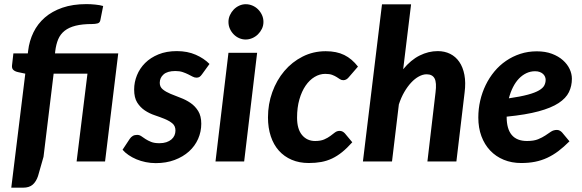

<svg xmlns="http://www.w3.org/2000/svg" viewBox="-20 -766 2762 911"><path d="M541 -512.5 478.5 0H343.5L395 -416.5H234.5L186.5 -22L160.5 69Q152 95 135.5 109.8Q119 124.5 89.5 124.5H33.5L100 -416.5L67 -423.5Q52 -426.5 43.8 -433.8Q35.5 -441 37 -455.5L43.5 -512.5H112L113.5 -525Q119 -572 138.8 -612.5Q158.5 -653 192.8 -682.8Q227 -712.5 276.2 -729.5Q325.5 -746.5 390 -746.5Q410.5 -746.5 432.5 -744.2Q454.5 -742 469.5 -737.5L456 -669.5Q453.5 -657.5 442.2 -654.8Q431 -652 417 -652Q370.5 -652 338.8 -644Q307 -636 286.8 -620Q266.5 -604 256.2 -579.8Q246 -555.5 242 -522.5L241 -512.5Z M938.5 -413.5Q932.5 -405 926.8 -401.2Q921 -397.5 912.5 -397.5Q903 -397.5 893.8 -402.5Q884.5 -407.5 873 -413.2Q861.5 -419 846.8 -424Q832 -429 812 -429Q774.5 -429 756.2 -413Q738 -397 738 -373Q738 -353.5 752.5 -341.8Q767 -330 789 -320.8Q811 -311.5 836.5 -302Q862 -292.5 884 -277.5Q906 -262.5 920.5 -239Q935 -215.5 935 -179Q935 -141 920 -107Q905 -73 876.8 -47.5Q848.5 -22 808.5 -7Q768.5 8 719 8Q694.5 8 671.2 3.2Q648 -1.5 627.2 -10.2Q606.5 -19 589.8 -30.5Q573 -42 561.5 -55.5L595.5 -107Q601.5 -116 610 -121Q618.5 -126 630.5 -126Q641.5 -126 650.5 -119.8Q659.5 -113.5 670.5 -106.2Q681.5 -99 696.8 -92.8Q712 -86.5 736.5 -86.5Q755 -86.5 769.2 -91.2Q783.5 -96 793.2 -104.2Q803 -112.5 807.8 -123.5Q812.5 -134.5 812.5 -146.5Q812.5 -168.5 798 -180.5Q783.5 -192.5 761.8 -201.5Q740 -210.5 714.5 -219Q689 -227.5 667.2 -242Q645.5 -256.5 631 -279.5Q616.5 -302.5 616.5 -341Q616.5 -376 629.8 -408.8Q643 -441.5 668.5 -467Q694 -492.5 731.8 -508Q769.5 -523.5 819 -523.5Q869.5 -523.5 908.8 -506.2Q948 -489 974 -462.5Z M1200 -515.5 1138.5 0H1002.5L1064 -515.5ZM1230 -662Q1230 -644.5 1222.8 -629.5Q1215.5 -614.5 1203.8 -603Q1192 -591.5 1176.8 -585Q1161.5 -578.5 1145.5 -578.5Q1129.5 -578.5 1114.8 -585Q1100 -591.5 1088.8 -603Q1077.5 -614.5 1070.8 -629.5Q1064 -644.5 1064 -662Q1064 -679 1071 -694.2Q1078 -709.5 1089.2 -721Q1100.5 -732.5 1115.2 -739.2Q1130 -746 1146 -746Q1162.5 -746 1177.8 -739.5Q1193 -733 1204.5 -721.5Q1216 -710 1223 -694.8Q1230 -679.5 1230 -662Z M1651.5 -91Q1626.5 -63 1603.2 -44.2Q1580 -25.5 1555.8 -14Q1531.5 -2.5 1504.5 2.5Q1477.5 7.5 1445 7.5Q1400 7.5 1364.2 -7.8Q1328.5 -23 1303.2 -51.2Q1278 -79.5 1264.8 -119.5Q1251.5 -159.5 1251.5 -209Q1251.5 -272 1272 -328.8Q1292.5 -385.5 1329 -428.8Q1365.5 -472 1415.8 -497.5Q1466 -523 1525.5 -523Q1577 -523 1613.5 -505Q1650 -487 1678.5 -450L1634 -398.5Q1629.5 -393 1623 -389.2Q1616.5 -385.5 1609 -385.5Q1600 -385.5 1593 -390.2Q1586 -395 1577.2 -400.5Q1568.5 -406 1556 -410.8Q1543.5 -415.5 1523 -415.5Q1497 -415.5 1472.8 -401Q1448.5 -386.5 1430 -359.5Q1411.5 -332.5 1400.5 -294.2Q1389.5 -256 1389.5 -208Q1389.5 -153.5 1413.2 -125.2Q1437 -97 1475 -97Q1501.5 -97 1518.5 -104.5Q1535.5 -112 1547.5 -121Q1559.5 -130 1569.2 -137.5Q1579 -145 1592 -145Q1599 -145 1605.2 -141.8Q1611.5 -138.5 1616.5 -133L1651.5 -91Z M1702 0 1792.5 -745.5H1930.5L1893 -437.5Q1929 -481.5 1971 -502.5Q2013 -523.5 2057 -523.5Q2089.5 -523.5 2115.8 -510.5Q2142 -497.5 2159.2 -472.5Q2176.5 -447.5 2183.5 -411Q2190.5 -374.5 2184.5 -327.5L2145.5 0H2008L2046.5 -327.5Q2052.5 -374 2042 -393.8Q2031.5 -413.5 2004 -413.5Q1986.5 -413.5 1967.5 -403.2Q1948.5 -393 1931 -374.2Q1913.5 -355.5 1898.2 -329.2Q1883 -303 1872.5 -270.5L1840 0Z M2693.5 -392.5Q2693.5 -358 2679.5 -329Q2665.5 -300 2630.5 -277Q2595.5 -254 2535.5 -237.8Q2475.5 -221.5 2384 -212.5V-211.5Q2384 -97 2480.5 -97Q2512.5 -97 2532.8 -105.2Q2553 -113.5 2567.5 -123.2Q2582 -133 2594.2 -141.2Q2606.5 -149.5 2622.5 -149.5Q2629.5 -149.5 2635.8 -146.2Q2642 -143 2647 -137.5L2682 -95.5Q2655 -68.5 2629.5 -49.2Q2604 -30 2576.5 -17.2Q2549 -4.5 2519 1.5Q2489 7.5 2453 7.5Q2407.5 7.5 2370 -8Q2332.5 -23.5 2305.8 -51.8Q2279 -80 2264.2 -119.8Q2249.5 -159.5 2249.5 -208.5Q2249.5 -249.5 2258.5 -288.5Q2267.5 -327.5 2284.5 -362.5Q2301.5 -397.5 2325.8 -426.8Q2350 -456 2381 -477.2Q2412 -498.5 2448.8 -510.5Q2485.5 -522.5 2527 -522.5Q2567.5 -522.5 2598.8 -510.8Q2630 -499 2651 -480.2Q2672 -461.5 2682.8 -438.5Q2693.5 -415.5 2693.5 -392.5ZM2519 -428Q2497 -428 2477.5 -418.8Q2458 -409.5 2442 -392.8Q2426 -376 2414 -352.2Q2402 -328.5 2394.5 -299.5Q2450 -307.5 2484.2 -316.8Q2518.5 -326 2537.2 -337Q2556 -348 2562.5 -360.5Q2569 -373 2569 -387.5Q2569 -394.5 2566 -401.8Q2563 -409 2557 -414.8Q2551 -420.5 2541.5 -424.2Q2532 -428 2519 -428Z"/></svg>

Font: Lato Heavy
Style: Italic
Weight: 800
Italic angle: -7°
Designer: Lukasz Dziedzic
Foundry: tyPoland Lukasz Dziedzic
Version: Version 2.007; 2014-02-27